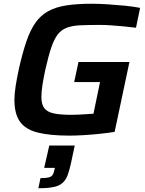

<svg xmlns="http://www.w3.org/2000/svg" viewBox="-20 -716 773 1025"><path d="M350 8Q246 8 181 -8.5Q116 -25 86.5 -66.5Q57 -108 57 -183Q57 -215 63.5 -256.5Q70 -298 81 -349Q100 -433 120.5 -493.5Q141 -554 168.5 -593.5Q196 -633 236 -655.5Q276 -678 333 -687Q390 -696 469 -696Q509 -696 555.5 -693Q602 -690 647.5 -685.5Q693 -681 728 -674L706 -568Q673 -572 637 -575.5Q601 -579 569.5 -581Q538 -583 516 -583Q452 -583 408.5 -581Q365 -579 335.5 -567.5Q306 -556 287 -530.5Q268 -505 253 -460Q238 -415 222 -344Q212 -297 206.5 -261.5Q201 -226 201 -198Q201 -159 216.5 -138.5Q232 -118 267.5 -110.5Q303 -103 361 -103Q378 -103 399 -104Q420 -105 441.5 -106.5Q463 -108 479 -109L514 -278H376L399 -385H671L592 -12Q555 -6 511.5 -1.5Q468 3 426 5.5Q384 8 350 8ZM185 289 196 235Q224 235 238.5 231.5Q253 228 259.5 219.5Q266 211 269 197L273 180H216L243 61H379L359 155Q351 192 341.5 218Q332 244 314.5 260Q297 276 266 282.5Q235 289 185 289Z"/></svg>

Font: Saira SemiExpanded SemiBold
Style: Italic
Weight: 600
Width: 6
Italic angle: -12°
Designer: Hector Gatti with collaboration of the Omnibus-Type team
Foundry: Omnibus-Type
Version: Version 1.101